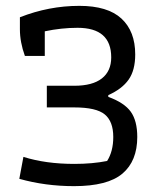

<svg xmlns="http://www.w3.org/2000/svg" viewBox="-20 -626 553 656"><path d="M46 -15 60 -90Q136 -66 234 -66Q296 -66 346 -76Q367 -109 367 -158Q367 -211 338 -235Q309 -259 234 -259H140V-333H234Q296 -333 328 -358Q360 -383 360 -430Q360 -531 245 -531Q190 -531 133 -519V-435H65Q48 -482 48 -526V-567Q147 -606 251 -606Q348 -606 395 -562.5Q442 -519 442 -440Q442 -386 419.5 -354Q397 -322 350 -301V-295Q405 -275 427 -244Q449 -213 449 -158Q449 -76 398.5 -33Q348 10 233 10Q135 10 46 -15Z"/></svg>

Font: Athiti Medium
Style: Regular
Weight: 500
Designer: CadsonDemak Team
Foundry: CadsonDemak
Version: Version 1.033